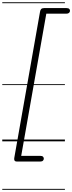

<svg xmlns="http://www.w3.org/2000/svg" viewBox="-25 -1250 639 1698"><path d="M125.5 178.5Q108 178.5 103.5 169.5Q99 160.5 101 148L329 -1146Q331.5 -1162 339.5 -1170.2Q347.5 -1178.5 365 -1178.5H562.5Q580 -1178.5 587.5 -1171Q595 -1163.5 594 -1153.5Q593.5 -1144 585.8 -1136.5Q578 -1129 562.5 -1129H384.5L162.5 128.5H332Q348.5 128.5 355.5 135.8Q362.5 143 362.5 153Q362.5 162.5 355.2 170.5Q348 178.5 332 178.5ZM125.5 178.5Q108 178.5 103.5 169.5Q99 160.5 101 148L329 -1146Q331.5 -1162 339.5 -1170.2Q347.5 -1178.5 365 -1178.5H562.5Q580 -1178.5 587.5 -1171Q595 -1163.5 594 -1153.5Q593.5 -1144 585.8 -1136.5Q578 -1129 562.5 -1129H384.5L162.5 128.5H332Q348.5 128.5 355.5 135.8Q362.5 143 362.5 153Q362.5 162.5 355.2 170.5Q348 178.5 332 178.5ZM-5 420.5H549V428.5H-5ZM-5 -16H549V0H-5ZM-5 -505.5H549V-497.5H-5ZM-5 -1230H549V-1222H-5Z"/></svg>

Font: Edu VIC WA NT Pre Guide
Style: Regular
Weight: 400
Designer: Tina and Corey Anderson, Eben Sorkin, Mirko Velimirovic
Foundry: Google for Education
Version: Version 1.000